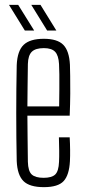

<svg xmlns="http://www.w3.org/2000/svg" viewBox="-20 -766 352 792"><path d="M161 6Q102 6 76.8 -19Q51.5 -44 49 -101.5Q48 -148 47.5 -197.8Q47 -247.5 47 -299Q47 -350.5 47.5 -400.5Q48 -450.5 49 -497.5Q51.5 -556 77.5 -581Q103.5 -606 161 -606Q216.5 -606 241 -581.2Q265.5 -556.5 268.5 -499Q269 -482.5 269.5 -452Q270 -421.5 269.8 -380Q269.5 -338.5 267.5 -289H93Q93 -245.5 93.8 -199.2Q94.5 -153 95 -98.5Q96 -60 111 -46.2Q126 -32.5 160 -32.5Q193.5 -32.5 207.8 -46.2Q222 -60 223.5 -98.5Q224.5 -118.5 224.2 -143.8Q224 -169 223 -199.5H267.5Q269 -172.5 269.2 -147.5Q269.5 -122.5 268.5 -101.5Q265.5 -44 242.5 -19Q219.5 6 161 6ZM93 -327H224Q224.5 -363 224.8 -397.5Q225 -432 224.8 -459.5Q224.5 -487 223.5 -502Q221.5 -537.5 207.2 -552.5Q193 -567.5 161 -567.5Q126.5 -567.5 111.2 -552.5Q96 -537.5 95 -502Q94.5 -452.5 93.8 -410Q93 -367.5 93 -327ZM174.5 -640 109 -746H147L212.5 -640ZM82.5 -640 17 -746H55L121 -640Z"/></svg>

Font: Big Shoulders Display Thin Light
Style: Regular
Weight: 300
Version: Version 2.002